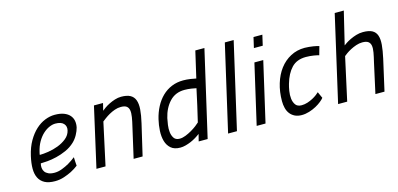

<svg xmlns="http://www.w3.org/2000/svg" viewBox="-66 -1129 3218 1551"><g transform="rotate(-15 1543.0 -354.0)"><path d="M255 -57Q286 -57 318.5 -69.5Q351 -82 377 -97Q408 -115 437 -138Q438 -120 438.5 -102.5Q439 -85 441 -66Q414 -45 381 -28Q353 -14 317 -2Q281 10 241 10Q188 10 155.5 -7.5Q123 -25 107 -57Q91 -89 91 -134.5Q91 -180 104 -237Q120 -307 149.5 -358Q179 -409 215.5 -442.5Q252 -476 293.5 -492.5Q335 -509 375 -509Q421 -509 452 -497Q483 -485 500.5 -464.5Q518 -444 522.5 -418Q527 -392 521 -364Q514 -336 497.5 -306Q481 -276 457 -253Q424 -222 382.5 -203.5Q341 -185 299.5 -175Q258 -165 222.5 -162Q187 -159 166 -159Q161 -140 163 -121.5Q165 -103 175 -89Q185 -75 204.5 -66Q224 -57 255 -57ZM176 -227Q206 -227 248.5 -233.5Q291 -240 331.5 -255.5Q372 -271 403.5 -296.5Q435 -322 444 -360Q452 -394 431 -416.5Q410 -439 362 -439Q338 -439 310.5 -427Q283 -415 257.5 -391.5Q232 -368 211.5 -332.5Q191 -297 180 -249Q178 -244 177.5 -238Q177 -232 176 -227Z M589 0 702 -500H778L763 -439Q771 -446 788.5 -458.5Q806 -471 829 -482.5Q852 -494 878.5 -502.5Q905 -511 931 -511Q979 -511 1007 -496Q1035 -481 1046.5 -450Q1058 -419 1054.5 -372Q1051 -325 1036 -261L975 0H900L957 -250Q968 -295 973.5 -329.5Q979 -364 975 -386.5Q971 -409 955.5 -420.5Q940 -432 908 -432Q882 -432 856.5 -423Q831 -414 809 -401.5Q787 -389 769.5 -376Q752 -363 742 -355L665 0Z M1450 -509Q1480 -509 1510 -504.5Q1540 -500 1557 -496L1608 -717H1684L1519 0H1444L1459 -59Q1442 -46 1421.5 -33.5Q1401 -21 1378.5 -11.5Q1356 -2 1333 4Q1310 10 1289 10Q1239 10 1211 -14.5Q1183 -39 1172 -77.5Q1161 -116 1163.5 -163.5Q1166 -211 1177 -257Q1190 -312 1214.5 -358.5Q1239 -405 1273.5 -438.5Q1308 -472 1352.5 -490.5Q1397 -509 1450 -509ZM1303 -61Q1326 -61 1352.5 -71.5Q1379 -82 1404 -96.5Q1429 -111 1448.5 -126Q1468 -141 1477 -150Q1494 -222 1508.5 -285Q1523 -348 1538 -420Q1527 -423 1497.5 -427.5Q1468 -432 1440 -432Q1364 -432 1315.5 -380.5Q1267 -329 1248 -248Q1243 -225 1238.5 -193Q1234 -161 1237.5 -132Q1241 -103 1255.5 -82Q1270 -61 1303 -61Z M1855 -718H1929L1764 0H1690Z M2044 -500H2118L2003 0H1929ZM2090 -700H2164L2144 -613H2070Z M2466 -509Q2484 -509 2502.5 -507Q2521 -505 2537.5 -502.5Q2554 -500 2566.5 -497Q2579 -494 2585 -492L2565 -420Q2560 -422 2549 -424.5Q2538 -427 2523 -429.5Q2508 -432 2490.5 -433.5Q2473 -435 2457 -435Q2380 -435 2336 -388.5Q2292 -342 2269 -261Q2262 -238 2256.5 -204.5Q2251 -171 2254.5 -140.5Q2258 -110 2273.5 -88.5Q2289 -67 2324 -67Q2349 -67 2373.5 -75Q2398 -83 2418.5 -94Q2439 -105 2454 -116.5Q2469 -128 2476 -135L2500 -82Q2492 -71 2472.5 -55Q2453 -39 2426.5 -24.5Q2400 -10 2368 0Q2336 10 2305 10Q2271 10 2247 -2Q2223 -14 2207.5 -34Q2192 -54 2185 -81.5Q2178 -109 2178 -140Q2178 -218 2198.5 -285.5Q2219 -353 2256.5 -402.5Q2294 -452 2347.5 -480.5Q2401 -509 2466 -509Z M2610 0 2774 -718H2850L2784 -444Q2790 -449 2806.5 -460Q2823 -471 2846 -482Q2869 -493 2896.5 -501.5Q2924 -510 2954 -510Q3003 -510 3030.5 -495Q3058 -480 3068.5 -449Q3079 -418 3075 -371.5Q3071 -325 3057 -261L2998 0H2922L2977 -250Q2988 -295 2994 -329Q3000 -363 2996 -385.5Q2992 -408 2976 -419.5Q2960 -431 2927 -431Q2901 -431 2875 -422Q2849 -413 2827 -401.5Q2805 -390 2788.5 -378Q2772 -366 2765 -360L2686 0Z"/></g></svg>

Font: Panefresco 400wt
Style: Italic
Weight: 400
Foundry: Campivisivi & Chank Co
Version: Version 1.001